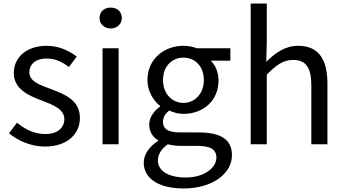

<svg xmlns="http://www.w3.org/2000/svg" viewBox="-20 -816 1953 1086"><path d="M234 13C362 13 432 -60 432 -148C432 -251 345 -283 266 -313C205 -336 146 -355 146 -407C146 -449 177 -485 245 -485C294 -485 332 -465 370 -437L414 -496C371 -529 312 -557 245 -557C127 -557 58 -489 58 -403C58 -311 144 -274 220 -246C280 -223 344 -198 344 -143C344 -96 309 -58 237 -58C172 -58 123 -84 76 -122L31 -62C83 -19 157 13 234 13Z M560 0H651V-543H560ZM606 -655C642 -655 669 -680 669 -714C669 -751 642 -773 606 -773C570 -773 543 -751 543 -714C543 -680 570 -655 606 -655Z M1018 250C1186 250 1292 163 1292 62C1292 -27 1229 -67 1103 -67H997C924 -67 902 -91 902 -126C902 -156 917 -174 937 -191C961 -179 991 -172 1018 -172C1128 -172 1216 -245 1216 -361C1216 -408 1198 -448 1172 -473H1283V-543H1094C1075 -550 1048 -557 1018 -557C908 -557 814 -482 814 -363C814 -298 849 -246 885 -217V-213C857 -193 824 -157 824 -112C824 -69 845 -40 874 -23V-19C823 14 793 58 793 104C793 198 885 250 1018 250ZM1018 -234C955 -234 902 -284 902 -363C902 -443 954 -490 1018 -490C1082 -490 1133 -442 1133 -363C1133 -284 1080 -234 1018 -234ZM1031 188C932 188 873 150 873 92C873 60 890 28 929 0C953 6 979 9 999 9H1093C1165 9 1204 26 1204 76C1204 133 1135 188 1031 188Z M1398 0H1489V-394C1544 -449 1582 -477 1638 -477C1710 -477 1741 -434 1741 -332V0H1832V-344C1832 -483 1780 -557 1666 -557C1592 -557 1536 -516 1486 -466L1489 -578V-796H1398Z"/></svg>

Font: Noto Sans CJK JP Regular
Style: Regular
Weight: 400
Designer: Ryoko NISHIZUKA (kana & ideographs); Paul D. Hunt (Latin, Greek & Cyrillic); Wenlong ZHANG (bopomofo); Sandoll Communica
Foundry: Adobe Systems Incorporated
Version: Version 1.001;PS 1.001;hotconv 1.0.78;makeotf.lib2.5.61930